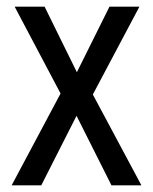

<svg xmlns="http://www.w3.org/2000/svg" viewBox="-20 -557 460 577"><path d="M162 -276 15 0H104L210 -209L315 0H405L259 -273L399 -537H309L211 -340L114 -537H24Z"/></svg>

Font: Noto Sans Lao Looped Condensed
Style: Regular
Weight: 400
Width: 3
Designer: Mark Frömberg, Ben Mitchell
Foundry: The Fontpad Ltd
Version: Version 1.002